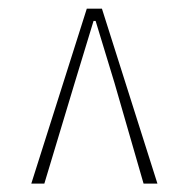

<svg xmlns="http://www.w3.org/2000/svg" viewBox="-20 -780 438 446"><path d="M52.7 -353.5 181.6 -759.8H216.8L345.7 -353.5H313.5L246.1 -586.9L202.1 -731.4H197.3L153.3 -586.9L83 -353.5Z"/></svg>

Font: Reddit Sans Condensed ExtraLight
Style: Regular
Weight: 250
Version: Version 1.014